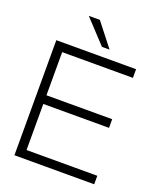

<svg xmlns="http://www.w3.org/2000/svg" viewBox="-151 -925 851 1020"><g transform="rotate(20 274.5 -415.5)"><path d="M172.5 -831 294.5 -700H337.5L235 -831ZM505.5 -650.5H54.5V0H505.5V-48H105.5V-308.5H477V-357.5H105.5V-601.5H505.5Z"/></g></svg>

Font: Overused Grotesk Light
Style: Regular
Weight: 300
Designer: RandomMaerks
Version: Version 0.005